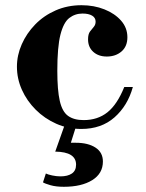

<svg xmlns="http://www.w3.org/2000/svg" viewBox="-20 -482 560 737"><path d="M292 13Q241 13 196 -7Q151 -27 117 -61Q83 -95 64 -137.5Q45 -180 45 -226Q45 -270 63.5 -312Q82 -354 115 -388Q148 -422 193.5 -442Q239 -462 293 -462Q341 -462 381 -446Q421 -430 445 -402.5Q469 -375 469 -339Q469 -304 446.5 -284.5Q424 -265 390 -265Q358 -265 338 -283Q318 -301 318 -331Q318 -351 325.5 -361Q333 -371 340 -379Q347 -387 347 -399Q347 -414 333.5 -422Q320 -430 297 -430Q268 -430 246 -413Q224 -396 212 -349Q200 -302 200 -210Q200 -136 209.5 -94.5Q219 -53 241.5 -37Q264 -21 301 -21Q355 -21 392.5 -51Q430 -81 457 -148H490Q470 -76 419.5 -31.5Q369 13 292 13ZM225 235Q195 235 174 229Q153 223 145 218L156 184Q164 188 180.5 191.5Q197 195 212 195Q240 195 256 184Q272 173 272 150Q272 101 192 100L231 -10H276L252 66H271Q318 66 346.5 84.5Q375 103 375 138Q375 184 334 209.5Q293 235 225 235Z"/></svg>

Font: Libre Bodoni
Style: Bold
Weight: 700
Designer: Pablo Impallari, Rodrigo Fuenzalida
Foundry: Impallari Type
Version: Version 2.005;gftools[0.9.23]